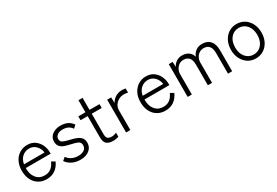

<svg xmlns="http://www.w3.org/2000/svg" viewBox="47 -1537 3503 2430"><g transform="rotate(-30 1798.5 -322.0)"><path d="M270 11Q205 11 154.5 -19.5Q104 -50 75.5 -106.5Q47 -163 47 -240Q47 -315 75.5 -371Q104 -427 154 -458.5Q204 -490 268 -490Q333 -490 378.5 -457.5Q424 -425 448 -373.5Q472 -322 472 -265V-245H108Q106 -155 150.5 -99.5Q195 -44 271 -44Q327 -44 365 -72.5Q403 -101 427 -157L477 -128Q413 11 270 11ZM112 -297H412Q407 -336 387.5 -368Q368 -400 337.5 -419Q307 -438 268 -438Q207 -438 165.5 -400.5Q124 -363 112 -297Z M762 11Q698 11 646 -14Q594 -39 562 -85L606 -122Q630 -85 671.5 -65Q713 -45 764 -45Q813 -45 847.5 -66.5Q882 -88 882 -134Q882 -175 849 -191Q816 -207 748 -221Q706 -230 668.5 -243Q631 -256 608 -282.5Q585 -309 585 -356Q585 -399 608.5 -429Q632 -459 671 -475Q710 -491 754 -491Q872 -491 927 -407L886 -370Q845 -435 755 -435Q703 -435 675 -412.5Q647 -390 647 -357Q647 -320 677.5 -304.5Q708 -289 772 -275Q817 -265 856.5 -250Q896 -235 920 -208Q944 -181 944 -133Q944 -69 894.5 -29Q845 11 762 11Z M1243 11Q1179 11 1147 -16Q1115 -43 1115 -113V-423H1011V-479H1115V-655H1175V-479H1321V-423H1175V-123Q1175 -78 1194 -61.5Q1213 -45 1253 -45Q1270 -45 1289 -50Q1308 -55 1321 -61V-2Q1307 3 1285 7Q1263 11 1243 11Z M1433 0V-479H1491L1494 -396Q1514 -438 1557.5 -464.5Q1601 -491 1654 -491Q1668 -491 1682.5 -489.5Q1697 -488 1707 -485V-426Q1698 -428 1681.5 -430Q1665 -432 1648 -432Q1606 -432 1571 -412.5Q1536 -393 1515.5 -360.5Q1495 -328 1495 -287V0Z M2005 11Q1940 11 1889.5 -19.5Q1839 -50 1810.5 -106.5Q1782 -163 1782 -240Q1782 -315 1810.5 -371Q1839 -427 1889 -458.5Q1939 -490 2003 -490Q2068 -490 2113.5 -457.5Q2159 -425 2183 -373.5Q2207 -322 2207 -265V-245H1843Q1841 -155 1885.5 -99.5Q1930 -44 2006 -44Q2062 -44 2100 -72.5Q2138 -101 2162 -157L2212 -128Q2148 11 2005 11ZM1847 -297H2147Q2142 -336 2122.5 -368Q2103 -400 2072.5 -419Q2042 -438 2003 -438Q1942 -438 1900.5 -400.5Q1859 -363 1847 -297Z M2333 0V-479H2390L2393 -404Q2409 -441 2446 -466Q2483 -491 2530 -491Q2588 -491 2625.5 -464Q2663 -437 2676 -389Q2693 -433 2730 -462Q2767 -491 2825 -491Q2899 -491 2941 -444.5Q2983 -398 2983 -305V0H2922V-296Q2922 -372 2893 -403Q2864 -434 2815 -434Q2777 -434 2748.5 -414.5Q2720 -395 2704.5 -363.5Q2689 -332 2689 -295V0H2628V-296Q2628 -372 2598.5 -403Q2569 -434 2520 -434Q2482 -434 2453.5 -414Q2425 -394 2409.5 -362.5Q2394 -331 2394 -296V0Z M3327 11Q3263 11 3213 -21Q3163 -53 3134 -109.5Q3105 -166 3105 -240Q3105 -314 3134 -370.5Q3163 -427 3213 -459Q3263 -491 3327 -491Q3392 -491 3442 -459Q3492 -427 3521 -370.5Q3550 -314 3550 -240Q3550 -166 3521 -109.5Q3492 -53 3442 -21Q3392 11 3327 11ZM3327 -46Q3374 -46 3410.5 -70Q3447 -94 3468 -137.5Q3489 -181 3489 -240Q3489 -299 3468 -342.5Q3447 -386 3410.5 -410Q3374 -434 3327 -434Q3257 -434 3211.5 -381.5Q3166 -329 3166 -240Q3166 -152 3211.5 -99Q3257 -46 3327 -46Z"/></g></svg>

Font: Zen Kaku Gothic Antique
Style: Regular
Weight: 400
Designer: Yoshimichi Ohira
Foundry: Positype
Version: Version 1.001